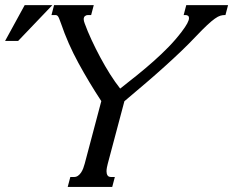

<svg xmlns="http://www.w3.org/2000/svg" viewBox="-84 -736 918 756"><path d="M630.9 -610.4Q646.5 -630.9 653.3 -643.8Q660.2 -656.7 660.2 -665Q660.2 -676.8 645 -676.8H639.2L649.4 -715.8H814L803.7 -676.8H801.3Q792.5 -676.8 783.4 -674.1Q774.4 -671.4 762 -662.6Q749.5 -653.8 731.7 -637.2Q713.9 -620.6 687.5 -592.8Q660.2 -564 629.9 -534.9Q599.6 -505.9 565.2 -474.9Q530.8 -443.8 491.2 -409.9Q451.7 -376 405.8 -337.4L340.3 -91.3Q338.4 -84 336.9 -76.2Q335.4 -68.4 335.4 -61.5Q335.4 -51.8 339.4 -45.4Q343.3 -39.1 353.5 -39.1H368.2L357.9 0H182.6L192.9 -39.1H207.5Q216.3 -39.1 223.1 -43.9Q230 -48.8 235.1 -56.4Q240.2 -64 243.7 -73.2Q247.1 -82.5 249.5 -91.3L314.9 -337.9Q266.1 -412.1 224.6 -488.3Q183.1 -564.5 156.2 -643.6Q152.3 -653.8 149.9 -660.4Q147.5 -667 145 -670.7Q142.6 -674.3 139.9 -675.5Q137.2 -676.8 133.8 -676.8H118.7L128.9 -715.8H285.2L274.9 -676.8H262.2Q255.4 -676.8 250.5 -672.6Q245.6 -668.5 245.6 -660.2Q245.6 -653.8 249.5 -643.6Q260.7 -612.8 276.6 -578.6Q292.5 -544.4 310.8 -510.3Q329.1 -476.1 349.1 -444.3Q369.1 -412.6 389.2 -387.2Q423.3 -414.1 456.8 -440.9Q490.2 -467.8 521.2 -495.4Q552.2 -522.9 580.1 -551.5Q607.9 -580.1 630.9 -610.4ZM13.2 -715.8H122.1L-12.7 -574.7H-64Z"/></svg>

Font: Arian Grqi
Style: Italic
Weight: 400
Italic angle: -15°
Designer: Ruben Hakobyan (Tarumian)
Foundry: Ruben Hakobyan (Tarumian)
Version: Version 1.002